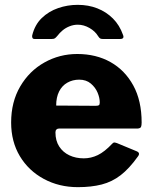

<svg xmlns="http://www.w3.org/2000/svg" viewBox="-20 -763 628 793"><path d="M209 -216Q209 -182 224.5 -158Q240 -134 266.5 -121.5Q293 -109 326 -109Q356 -109 384 -122.5Q412 -136 444 -170Q448 -174 451 -174.5Q454 -175 463 -172L545 -138Q561 -131 549 -116Q514 -67 478.5 -39.5Q443 -12 400 -1Q357 10 302 10Q224 10 161 -24Q98 -58 62 -118Q26 -178 26 -257Q26 -342 63.5 -406Q101 -470 163.5 -505Q226 -540 299 -540Q377 -540 436.5 -506.5Q496 -473 530.5 -410Q565 -347 565 -257Q565 -245 562.5 -239Q560 -233 548 -232H223Q217 -232 213 -228Q209 -224 209 -216ZM375 -326Q385 -326 388.5 -328.5Q392 -331 392 -340Q392 -359 383 -380.5Q374 -402 355 -418Q336 -434 307 -434Q280 -434 258 -421.5Q236 -409 224 -385Q212 -361 212 -327ZM476 -602H404Q398 -602 394 -604Q390 -606 385 -614Q373 -634 349.5 -647.5Q326 -661 301 -661Q284 -661 267.5 -654.5Q251 -648 238.5 -637.5Q226 -627 217 -615Q211 -608 207 -605Q203 -602 194 -602H123Q116 -602 114 -606.5Q112 -611 113 -617Q124 -661 152.5 -688.5Q181 -716 220 -729.5Q259 -743 301 -743Q345 -743 382 -728.5Q419 -714 446.5 -686.5Q474 -659 488 -619Q495 -602 476 -602Z"/></svg>

Font: Libre Franklin ExtraBold
Style: Regular
Weight: 800
Designer: Pablo Impallari, Rodrigo Fuenzalida, Nhung Nguyen
Foundry: Impallari Type
Version: Version 3.000